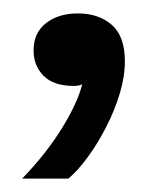

<svg xmlns="http://www.w3.org/2000/svg" viewBox="-20 -124 238 286"><path d="M13 142Q50 104 75 62.5Q100 21 105 -10L114 -5Q110 -2 104 1Q98 4 90 4Q60 4 45 -11Q30 -26 30 -49Q30 -75 48.5 -89.5Q67 -104 96 -104Q127 -104 146.5 -87Q166 -70 166 -33Q166 -10 158.5 15Q151 40 138.5 64.5Q126 89 111.5 109Q97 129 82 142Z"/></svg>

Font: Mona Sans Expanded Medium
Style: Regular
Weight: 500
Width: 7
Designer: Deni Anggara
Foundry: GitHub
Version: Version 2.000